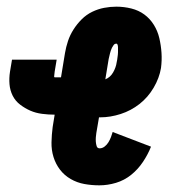

<svg xmlns="http://www.w3.org/2000/svg" viewBox="-20 -548 540 576"><path d="M278 8Q255 8 233 4Q211 0 192 -11Q173 -22 160 -39Q147 -56 140.5 -77Q134 -98 134.5 -121Q135 -144 138 -167L144 -204Q125 -204 106 -206.5Q87 -209 71 -216Q55 -223 40.5 -234Q26 -245 18 -261Q10 -277 8.5 -295.5Q7 -314 10 -333L16 -369H150L144 -333Q144 -331 143.5 -328.5Q143 -326 143 -324Q143 -322 142.5 -319Q142 -316 145 -316H163L175 -389Q178 -407 184 -425Q190 -443 200.5 -459.5Q211 -476 225 -490Q239 -504 256.5 -512.5Q274 -521 292.5 -524.5Q311 -528 329 -528Q352 -528 374 -522.5Q396 -517 413 -504.5Q430 -492 441.5 -473.5Q453 -455 458 -433.5Q463 -412 464.5 -389.5Q466 -367 463 -344Q458 -314 441 -285Q424 -256 398.5 -236Q373 -216 342 -206Q311 -196 281 -196H277L269 -149Q268 -143 267.5 -136Q267 -129 267.5 -122.5Q268 -116 270 -109.5Q272 -103 279 -103Q287 -103 294 -108.5Q301 -114 305.5 -121.5Q310 -129 313 -137Q316 -145 318 -152L433 -108Q424 -85 409 -62.5Q394 -40 373.5 -23.5Q353 -7 328 0.5Q303 8 278 8ZM296 -310Q311 -316 319.5 -331Q328 -346 330 -361Q331 -365 331.5 -368.5Q332 -372 332.5 -376Q333 -380 333.5 -383.5Q334 -387 334 -391Q334 -395 334 -398.5Q334 -402 334 -405.5Q334 -409 333 -413Q332 -417 329 -417Q324 -417 321 -413Q318 -409 316 -405Q314 -401 312.5 -396.5Q311 -392 310 -388Q309 -384 308 -379.5Q307 -375 306 -371Z"/></svg>

Font: Iosevka SS18 Heavy
Style: Italic
Weight: 900
Italic angle: -9°
Monospace: yes
Designer: Belleve Invis
Foundry: Belleve Invis
Version: Version 25.1.1; ttfautohint (v1.8.4)